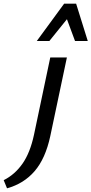

<svg xmlns="http://www.w3.org/2000/svg" viewBox="-149 -729 495 1039"><path d="M35 0 123 -418H213L123 8Q97 129 38.5 197Q-20 265 -111 290L-129 246Q-69 216 -27.5 157Q14 98 35 0ZM50 -507 198 -709H263L235 -652L118 -507ZM257 -507 204 -650 198 -709H263L326 -507Z"/></svg>

Font: Ysabeau Infant SemiBold
Style: Italic
Weight: 600
Italic angle: -12°
Designer: Christian Thalmann (Catharsis Fonts)
Version: Version 2.002; featfreeze: ss01,ss02,lnum